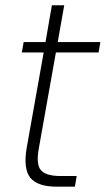

<svg xmlns="http://www.w3.org/2000/svg" viewBox="-20 -701 397 721"><path d="M80.1 -145 144 -503.9H62L68.8 -543H150.9L174.8 -681.2H221.2L196.8 -543H356.9L350.1 -503.9H189.9L126 -145Q114.7 -84.5 133.3 -62.3Q151.9 -40 208 -40H268.1L261.2 0H192.9Q121.6 0 94.2 -33.2Q66.9 -66.4 80.1 -145Z"/></svg>

Font: SVN-Poppins ExtraLight
Style: Italic
Weight: 200
Italic angle: -10°
Designer: Ninad Kale (Devanagari), Jonny Pinhorn (Latin)
Foundry: Indian Type Foundry
Version: Version 3.002 2017